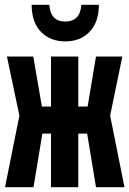

<svg xmlns="http://www.w3.org/2000/svg" viewBox="-20 -782 540 802"><path d="M1 0 61 -299 9 -546H119L155 -337H193V-546H307V-337H346L381 -546H491L440 -299L500 0H381L344 -224H307V0H193V-224H157L120 0ZM252 -609Q192 -609 152.5 -647.5Q113 -686 112 -762H186Q191 -692 252 -692Q282 -692 299.5 -708.5Q317 -725 320 -762H393Q393 -690 354.5 -649.5Q316 -609 252 -609Z"/></svg>

Font: Noto Sans Mono ExtraCondensed
Style: Bold
Weight: 700
Width: 2
Designer: Monotype Design Team
Foundry: Monotype Imaging Inc.
Version: Version 2.014